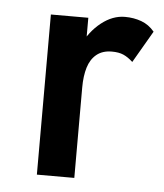

<svg xmlns="http://www.w3.org/2000/svg" viewBox="-40 -493 440 516"><g transform="rotate(5 179.5 -235.5)"><path d="M179 -446H78V-14H179ZM307 -338 357 -424Q342 -442 321.5 -449.5Q301 -457 277 -457Q244 -457 213.5 -433Q183 -409 164 -369Q145 -329 145 -277L179 -258Q179 -289 186 -312Q193 -335 209 -348Q225 -361 250 -361Q269 -361 281.5 -355.5Q294 -350 307 -338Z"/></g></svg>

Font: SpinnyJost
Style: Regular
Weight: 500
Version: Version 3.710